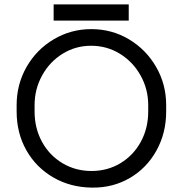

<svg xmlns="http://www.w3.org/2000/svg" viewBox="-20 -835 835 877"><path d="M56 -326V-355Q56 -450 101.5 -529.5Q147 -609 225.5 -655.5Q304 -702 397 -702Q491 -702 569 -655.5Q647 -609 693 -529.5Q739 -450 739 -355V-326Q739 -227 694.5 -147Q650 -67 573 -22Q496 23 401 22Q302 21 223.5 -24.5Q145 -70 100.5 -148.5Q56 -227 56 -326ZM657 -326V-355Q657 -428 622 -490.5Q587 -553 527.5 -589.5Q468 -626 396 -626Q325 -626 266 -589.5Q207 -553 172.5 -490.5Q138 -428 138 -355V-326Q138 -249 172 -187Q206 -125 265.5 -89.5Q325 -54 398 -54Q471 -54 530 -89.5Q589 -125 623 -187Q657 -249 657 -326ZM225 -815H568V-741H225Z"/></svg>

Font: Bellota Text
Style: Bold
Weight: 700
Designer: Kemie Guaida
Foundry: Kemie Guaida
Version: Version 4.001